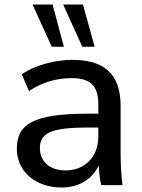

<svg xmlns="http://www.w3.org/2000/svg" viewBox="-20 -811 624 841"><path d="M249 10.3C327.6 10.3 385.3 -27.8 412.6 -86.9C413.6 -58.1 417 -28.8 423.3 0H516.6C510.7 -47.4 508.3 -95.2 508.3 -142.1V-346.7C508.3 -489.7 433.6 -548.8 296.4 -548.8C219.2 -548.8 130.4 -524.4 75.2 -485.4L106.9 -412.1C164.6 -450.7 228 -468.8 293.5 -468.8C373 -468.8 410.6 -437.5 410.6 -355V-313H365.2C125 -313 53.7 -267.1 53.7 -159.2C53.7 -62 133.3 10.3 249 10.3ZM268.1 -64.5C198.2 -64.5 154.8 -102.5 154.8 -161.6C154.8 -226.1 197.3 -252.4 366.2 -252.4H410.6V-211.9C410.6 -121.1 348.1 -64.5 268.1 -64.5ZM394.5 -606.4 343.3 -791H256.8L340.3 -606.4ZM259.8 -606.4 210.4 -791H122.6L206.5 -606.4Z"/></svg>

Font: Winston
Style: Regular
Weight: 400
Designer: Vernon Adams, Kim Jin-seong, David Berlow, Cristiano Sobral
Foundry: The Winston Project Authors
Version: Version 3.004